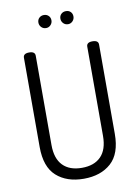

<svg xmlns="http://www.w3.org/2000/svg" viewBox="-99 -985 765 1057"><g transform="rotate(-10 283.0 -457.0)"><path d="M73 -208C73 -134 92.2 -79.8 130.5 -45.5C168.8 -11.2 219.7 6 283 6C346.3 6 397.2 -11.2 435.5 -45.5C473.8 -79.8 493 -134 493 -208V-707C493 -723 482 -731 460 -731C438 -731 427 -723 427 -707V-208C427 -157.3 414.5 -119.2 389.5 -93.5C364.5 -67.8 329 -55 283 -55C237 -55 201.5 -67.8 176.5 -93.5C151.5 -119.2 139 -157.3 139 -208V-707C139 -723 128 -731 106 -731C84 -731 73 -723 73 -707ZM185 -884C185 -874 188.5 -865.3 195.5 -858C202.5 -850.7 211.3 -847 222 -847C232 -847 240.5 -850.7 247.5 -858C254.5 -865.3 258 -874 258 -884C258 -894.7 254.5 -903.3 247.5 -910C240.5 -916.7 232 -920 222 -920C211.3 -920 202.5 -916.7 195.5 -910C188.5 -903.3 185 -894.7 185 -884ZM308 -884C308 -874 311.5 -865.3 318.5 -858C325.5 -850.7 334.3 -847 345 -847C355 -847 363.5 -850.7 370.5 -858C377.5 -865.3 381 -874 381 -884C381 -894.7 377.7 -903.3 371 -910C364.3 -916.7 355.7 -920 345 -920C334.3 -920 325.5 -916.7 318.5 -910C311.5 -903.3 308 -894.7 308 -884Z"/></g></svg>

Font: Terminal Dosis
Style: Book
Weight: 400
Designer: EdgarTolentino, PabloImpallari, IginoMarini
Foundry: EdgarTolentino, PabloImpallari, IginoMarini
Version: Version 1.006